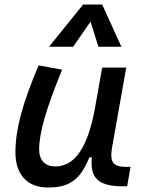

<svg xmlns="http://www.w3.org/2000/svg" viewBox="-20 -815 626 845"><path d="M191.4 10.3Q123 10.3 85.4 -30.5Q47.9 -71.3 47.9 -145Q47.9 -219.7 72 -310.3Q96.2 -400.9 149.9 -527.3L253.4 -508.3Q200.2 -378.9 176.3 -295.7Q152.3 -212.4 152.3 -157.2Q152.3 -121.6 170.9 -102.1Q189.5 -82.5 223.1 -82.5Q288.1 -82.5 330.6 -145.3Q373 -208 395.5 -325.7L386.7 -122.6H354.5L382.3 -146Q365.2 -98.1 343.3 -63Q321.3 -27.8 285.9 -8.8Q250.5 10.3 191.4 10.3ZM516.6 4.9Q463.9 4.9 432.6 -9Q401.4 -22.9 390.1 -52.7Q378.9 -82.5 385.3 -129.9L379.4 -234.9L429.7 -517.6H535.6L473.1 -165.5Q464.8 -118.7 477.8 -99.6Q490.7 -80.6 533.7 -80.6H554.7L539.6 4.9ZM429.7 -794.9 514.2 -609.4H413.1L375.5 -729.5H385.3L301.8 -609.4H195.8L345.7 -794.9Z"/></svg>

Font: Cascadia Mono NF
Style: Italic
Weight: 400
Italic angle: -10°
Monospace: yes
Designer: Aaron Bell
Foundry: Saja Typeworks
Version: Version 2404.023